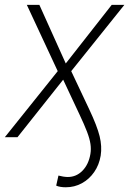

<svg xmlns="http://www.w3.org/2000/svg" viewBox="-35 -566 533 792"><path d="M236.3 206.5Q224.6 206.5 214.4 204.8Q204.1 203.1 196.8 199.7L206.1 158.2Q214.4 160.6 225.6 162.4Q236.8 164.1 244.6 164.1Q279.8 164.1 305.2 138.2Q330.6 112.3 337.9 69.3Q341.3 49.3 338.1 27.8Q335 6.3 324 -22.5Q313 -51.3 292.5 -94.7L225.6 -237.3L37.1 0H-15.1L203.1 -272.5L75.7 -545.9H127.4L236.3 -304.2L425.8 -545.9H478L258.8 -272.5L333 -115.2Q365.7 -45.9 376 -3.9Q386.2 38.1 380.4 75.7Q374 114.3 353.5 143.8Q333 173.3 302.7 189.9Q272.5 206.5 236.3 206.5Z"/></svg>

Font: Inter ExtraLight
Style: Italic
Weight: 250
Italic angle: -9.3988°
Designer: Rasmus Andersson
Foundry: rsms
Version: Version 4.001;git-66647c0bb